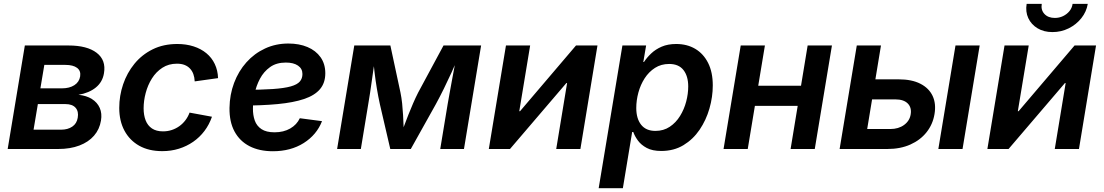

<svg xmlns="http://www.w3.org/2000/svg" viewBox="-20 -776 5749 1000"><path d="M20 0 109.4 -539.1H336.9Q433.6 -539.1 483.4 -501Q533.2 -462.9 521.5 -394.5Q514.2 -349.1 479.5 -320.6Q444.8 -292 388.7 -282.2Q429.7 -278.3 458.3 -260.5Q486.8 -242.7 499.5 -213.9Q512.2 -185.1 505.9 -147.9Q498.5 -102.5 469.7 -69.3Q440.9 -36.1 393.6 -18.1Q346.2 0 283.2 0ZM154.8 -100.6H298.8Q333 -100.6 356.4 -116.5Q379.9 -132.3 384.8 -162.6Q390.6 -195.3 373.8 -214.6Q356.9 -233.9 320.8 -233.9H177.2ZM190.4 -315.9H302.7Q341.8 -315.9 367.2 -332.3Q392.6 -348.6 397.5 -378.4Q401.9 -407.2 381.3 -422.6Q360.8 -438 320.3 -438H210.9Z M825.2 11.2Q755.4 11.2 705.3 -16.8Q655.3 -44.9 628.2 -95.5Q601.1 -146 601.1 -213.9Q601.1 -277.3 621.3 -336.9Q641.6 -396.5 680.2 -443.8Q718.8 -491.2 774.9 -519Q831.1 -546.9 903.3 -546.9Q949.7 -546.9 988.3 -534.4Q1026.9 -522 1054.9 -498.8Q1083 -475.6 1098.6 -442.6Q1114.3 -409.7 1115.7 -369.1L994.1 -352.1Q993.2 -373 987.1 -389.9Q981 -406.7 969.5 -418.9Q958 -431.2 941.4 -437.7Q924.8 -444.3 901.4 -444.3Q858.4 -444.3 825.7 -423.1Q793 -401.9 771.2 -367.2Q749.5 -332.5 738.8 -291.7Q728 -251 728 -211.9Q728 -176.3 738.5 -149.2Q749 -122.1 771.5 -106.9Q793.9 -91.8 829.1 -91.8Q853 -91.8 874.5 -98.9Q896 -106 914.1 -118.9Q932.1 -131.8 945.8 -149.9Q959.5 -168 967.3 -189.5L1084 -168Q1069.8 -127 1044.9 -94Q1020 -61 986.3 -37.6Q952.6 -14.2 911.9 -1.5Q871.1 11.2 825.2 11.2Z M1401.4 11.7Q1330.6 11.7 1279.5 -14.6Q1228.5 -41 1201.4 -91.3Q1174.3 -141.6 1175.3 -213.9Q1176.3 -283.2 1199.2 -344.2Q1222.2 -405.3 1263.4 -451.4Q1304.7 -497.6 1360.4 -523.4Q1416 -549.3 1481.9 -549.3Q1538.1 -549.3 1581.5 -531Q1625 -512.7 1649.7 -477.8Q1674.3 -442.9 1674.3 -394.5Q1674.3 -344.2 1646.5 -311.5Q1618.7 -278.8 1563.5 -260.3Q1508.3 -241.7 1426 -233.9Q1343.8 -226.1 1234.9 -226.1L1249 -308.1Q1340.8 -308.1 1400.6 -312.3Q1460.4 -316.4 1494.1 -325.9Q1527.8 -335.4 1541.5 -351.3Q1555.2 -367.2 1555.2 -390.6Q1555.2 -418.5 1532 -434.3Q1508.8 -450.2 1468.8 -450.2Q1419.4 -450.2 1386.5 -426.5Q1353.5 -402.8 1334 -366Q1314.5 -329.1 1305.9 -287.8Q1297.4 -246.6 1297.4 -211.4Q1296.9 -176.8 1306.9 -148.4Q1316.9 -120.1 1341.8 -103.5Q1366.7 -86.9 1410.2 -86.9Q1457 -86.9 1491.5 -106.7Q1525.9 -126.5 1541.5 -160.2L1657.2 -145Q1629.4 -73.7 1561.8 -31Q1494.1 11.7 1401.4 11.7Z M1735.8 0 1825.2 -539.1H2013.2L2065.9 -293.5Q2071.3 -267.1 2074.5 -237.3Q2077.6 -207.5 2079.3 -177Q2081.1 -146.5 2082 -117.9Q2083 -89.4 2083.5 -65.4H2064.9Q2073.7 -89.8 2084.2 -118.7Q2094.7 -147.5 2106.7 -177.7Q2118.7 -208 2131.6 -237.8Q2144.5 -267.6 2157.7 -293.5L2290 -539.1H2485.8L2396.5 0H2272.9L2311.5 -233.4Q2315.9 -259.8 2321.8 -291.3Q2327.6 -322.8 2333.7 -356.4Q2339.8 -390.1 2346.2 -423.3Q2352.5 -456.5 2357.4 -486.3H2369.1Q2351.1 -440.9 2331.5 -397.9Q2312 -355 2291.7 -314Q2271.5 -272.9 2250 -233.4L2119.6 0H2012.7L1958.5 -233.4Q1949.7 -273.4 1942.9 -314.5Q1936 -355.5 1930.9 -398.4Q1925.8 -441.4 1922.4 -486.3H1935.5Q1930.7 -455.1 1926 -422.1Q1921.4 -389.2 1916.7 -356.4Q1912.1 -323.7 1907.5 -292.5Q1902.8 -261.2 1897.9 -233.4L1859.4 0Z M3002.9 0H2877L2933.6 -343.3H2929.7L2636.2 0H2525.9L2615.2 -539.1H2741.2L2684.6 -196.8H2688.5L2980 -539.1H3091.8Z M3098.1 204.1 3221.7 -539.1H3345.2L3330.6 -453.1H3334Q3348.6 -475.6 3371.3 -497.3Q3394 -519 3426.3 -533Q3458.5 -546.9 3502 -546.9Q3558.6 -546.9 3601.3 -521.5Q3644 -496.1 3668.2 -448Q3692.4 -399.9 3692.4 -331.1Q3692.4 -271 3675 -210.7Q3657.7 -150.4 3623.8 -100.3Q3589.8 -50.3 3539.8 -20Q3489.7 10.3 3423.8 10.3Q3377.9 10.3 3348.6 -5.4Q3319.3 -21 3302.7 -43.7Q3286.1 -66.4 3278.3 -88.4H3272.5L3224.1 204.1ZM3393.6 -94.2Q3436 -94.2 3468.3 -115.7Q3500.5 -137.2 3522 -172.1Q3543.5 -207 3554 -247.3Q3564.5 -287.6 3564.5 -325.7Q3564.5 -379.4 3539.8 -411.1Q3515.1 -442.9 3465.3 -442.9Q3423.3 -442.9 3391.4 -422.4Q3359.4 -401.9 3337.6 -368.2Q3315.9 -334.5 3304.9 -293.9Q3293.9 -253.4 3293.9 -213.4Q3293.9 -158.2 3319.3 -126.2Q3344.7 -94.2 3393.6 -94.2Z M4185.5 -329.6 4168 -224.6H3877.9L3895 -329.6ZM3963.9 -539.1 3874.5 0H3748.5L3837.9 -539.1ZM4313 -539.1 4223.6 0H4097.7L4186.5 -539.1Z M4501 -362.8H4660.6Q4729 -362.8 4773.7 -339.8Q4818.4 -316.9 4837.4 -276.4Q4856.4 -235.8 4847.2 -181.6Q4838.4 -128.4 4805.9 -87.4Q4773.4 -46.4 4721.4 -23.2Q4669.4 0 4601.6 0H4353L4442.4 -539.1H4568.4L4496.6 -104H4616.7Q4659.7 -104 4688.7 -125.2Q4717.8 -146.5 4723.1 -180.2Q4729 -215.8 4707.8 -237.1Q4686.5 -258.3 4644 -258.3H4483.4ZM4867.2 0 4956.5 -539.1H5082.5L4993.2 0Z M5599.6 0H5473.6L5530.3 -343.3H5526.4L5232.9 0H5122.6L5211.9 -539.1H5337.9L5281.2 -196.8H5285.2L5576.7 -539.1H5688.5ZM5461.4 -608.9Q5416.5 -608.9 5383.8 -628.7Q5351.1 -648.4 5335.7 -681.6Q5320.3 -714.8 5327.1 -755.9H5405.8Q5400.4 -724.1 5419.7 -703.4Q5439 -682.6 5474.1 -682.6Q5497.1 -682.6 5516.8 -692.1Q5536.6 -701.7 5550 -718Q5563.5 -734.4 5566.4 -755.9H5645.5Q5638.7 -714.8 5612.1 -681.4Q5585.4 -647.9 5546.1 -628.4Q5506.8 -608.9 5461.4 -608.9Z"/></svg>

Font: Inter 18pt SemiBold
Style: Italic
Weight: 600
Italic angle: -9.3988°
Designer: Rasmus Andersson
Foundry: rsms
Version: Version 4.001;git-66647c0bb